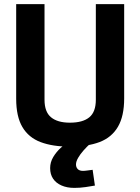

<svg xmlns="http://www.w3.org/2000/svg" viewBox="-20 -703 683 935"><path d="M320.4 11.1Q236.4 11.1 177.8 -11Q119.2 -33.2 89 -84.4Q58.8 -135.6 58.8 -222.1V-683H196.8V-217.4Q196.8 -157.9 228.6 -131.8Q260.4 -105.6 320.4 -105.6Q383.2 -105.6 415 -131.8Q446.7 -157.9 446.7 -217.4V-683H584.7V-223.6Q584.7 -137.7 554.5 -85.9Q524.3 -34 465.4 -11.4Q406.6 11.1 320.4 11.1ZM342.1 212Q306.1 212 279.5 200.2Q252.8 188.5 238.5 167.2Q224.2 145.9 224.2 115.7Q224.2 86.8 239.4 61.5Q254.6 36.1 277 16Q299.4 -4.2 321.1 -16.8L422.3 -6.1Q403.2 11 386.8 29.6Q370.4 48.2 360.3 65.9Q350.1 83.6 350.1 97.8Q350.1 111.6 358.5 120.3Q366.9 129.1 383.9 129.1Q393.6 129.1 407.7 127Q421.9 124.9 431.1 123.9L442.2 200.7Q424.4 204.1 397 208Q369.7 212 342.1 212Z"/></svg>

Font: Cairo
Style: Regular
Weight: 400
Designer: Mohamed Gaber, Accademia di Belle Arti di Urbino
Foundry: Kief Type Foundry, Accademia di Belle Arti di Urbino
Version: Version 3.120